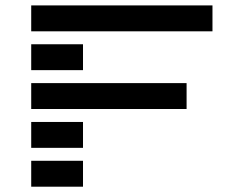

<svg xmlns="http://www.w3.org/2000/svg" viewBox="-20 -704 919 724"><path d="M97.7 0V-97.7H293V0ZM97.7 -585.9V-683.6H781.2V-585.9ZM97.7 -439.5V-537.1H293V-439.5ZM97.7 -293V-390.6H683.6V-293ZM97.7 -146.5V-244.1H293V-146.5Z"/></svg>

Font: Trigram
Style: Regular
Weight: 400
Designer: GGBotNet
Foundry: GGBotNet
Version: 1.05